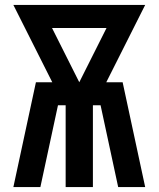

<svg xmlns="http://www.w3.org/2000/svg" viewBox="-20 -755 640 775"><path d="M34 0 125 -423H191L34 -735H566L409 -423H475L566 0H457L386 -330H355V0H245V-330H214L143 0ZM300 -423 410 -642H190Z"/></svg>

Font: R Plex Mono
Style: Bold
Weight: 700
Monospace: yes
Designer: Belleve Invis
Foundry: Belleve Invis
Version: Version 31.8.0